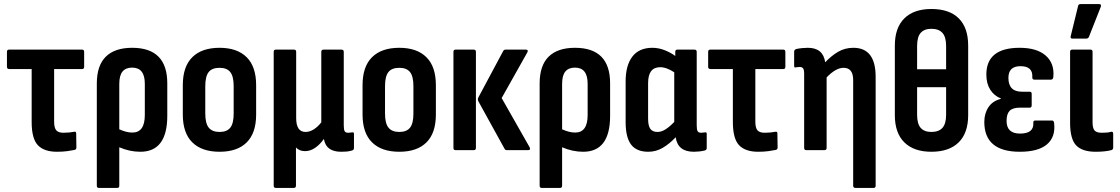

<svg xmlns="http://www.w3.org/2000/svg" viewBox="-20 -735 5482 940"><path d="M259 8Q196 8 165.5 -24Q135 -56 135 -138V-397H25Q14 -397 14 -408V-481Q14 -492 24 -492H382Q392 -492 392 -481V-408Q392 -397 382 -397H245V-140Q245 -109 255.5 -97Q266 -85 291 -85Q305 -85 319.5 -86.5Q334 -88 344 -90Q353 -92 353 -81L354 -13Q354 -3 345 -1Q331 2 309 5Q287 8 259 8Z M464 185Q454 185 454 174V-326Q454 -414 498 -457.5Q542 -501 627 -501Q799 -501 799 -327V-168Q799 8 667 8Q615 8 564 -14V174Q564 185 554 185ZM564 -324V-102Q579 -95 595.5 -90.5Q612 -86 628 -86Q689 -86 689 -172V-325Q689 -404 627 -404Q596 -404 580 -385Q564 -366 564 -324Z M1055 8Q968 8 921.5 -38Q875 -84 875 -174V-318Q875 -409 921.5 -455Q968 -501 1055 -501Q1141 -501 1187.5 -455Q1234 -409 1234 -318V-174Q1234 -84 1188 -38Q1142 8 1055 8ZM1055 -89Q1091 -89 1107.5 -110Q1124 -131 1124 -179V-313Q1124 -361 1107.5 -382Q1091 -403 1055 -403Q1018 -403 1001.5 -382Q985 -361 985 -313V-179Q985 -131 1002 -110Q1019 -89 1055 -89Z M1330 185Q1320 185 1320 174V-481Q1320 -492 1330 -492H1420Q1430 -492 1430 -481V-157Q1430 -89 1476 -89Q1496 -89 1516 -101.5Q1536 -114 1553 -136V-481Q1553 -492 1564 -492H1652Q1663 -492 1663 -481V-121Q1663 -100 1667.5 -92.5Q1672 -85 1685 -85Q1691 -85 1695.5 -86Q1700 -87 1705 -87Q1713 -89 1713 -79V-10Q1713 -1 1703 2Q1690 6 1676 7Q1662 8 1649 8Q1615 8 1593.5 -6.5Q1572 -21 1566 -53L1565 -54Q1546 -27 1522.5 -11Q1499 5 1473 5Q1459 5 1447.5 0Q1436 -5 1429 -13V174Q1429 185 1418 185Z M1935 8Q1848 8 1801.5 -38Q1755 -84 1755 -174V-318Q1755 -409 1801.5 -455Q1848 -501 1935 -501Q2021 -501 2067.5 -455Q2114 -409 2114 -318V-174Q2114 -84 2068 -38Q2022 8 1935 8ZM1935 -89Q1971 -89 1987.5 -110Q2004 -131 2004 -179V-313Q2004 -361 1987.5 -382Q1971 -403 1935 -403Q1898 -403 1881.5 -382Q1865 -361 1865 -313V-179Q1865 -131 1882 -110Q1899 -89 1935 -89Z M2461 0Q2453 0 2450 -7L2322 -239Q2317 -249 2322 -258L2444 -486Q2448 -492 2455 -492H2555Q2568 -492 2562 -479L2436 -255L2573 -14Q2576 -8 2574.5 -4Q2573 0 2566 0ZM2210 0Q2200 0 2200 -11V-481Q2200 -492 2210 -492H2300Q2310 -492 2310 -481V-11Q2310 0 2300 0Z M2632 185Q2622 185 2622 174V-326Q2622 -414 2666 -457.5Q2710 -501 2795 -501Q2967 -501 2967 -327V-168Q2967 8 2835 8Q2783 8 2732 -14V174Q2732 185 2722 185ZM2732 -324V-102Q2747 -95 2763.5 -90.5Q2780 -86 2796 -86Q2857 -86 2857 -172V-325Q2857 -404 2795 -404Q2764 -404 2748 -385Q2732 -366 2732 -324Z M3154 8Q3096 8 3069.5 -27.5Q3043 -63 3043 -137V-336Q3043 -415 3076 -458Q3109 -501 3174 -501Q3204 -501 3233.5 -489.5Q3263 -478 3286 -461V-481Q3286 -492 3296 -492H3380Q3391 -492 3391 -481V-121Q3391 -100 3395.5 -92.5Q3400 -85 3413 -85Q3418 -85 3423 -86Q3428 -87 3433 -87Q3440 -89 3440 -79V-10Q3440 -1 3430 2Q3417 5 3403 6.5Q3389 8 3377 8Q3298 8 3288 -63Q3258 -31 3225 -11.5Q3192 8 3154 8ZM3153 -154Q3153 -119 3164 -104Q3175 -89 3199 -89Q3218 -89 3238 -101.5Q3258 -114 3281 -138V-381Q3263 -393 3245.5 -399.5Q3228 -406 3212 -406Q3153 -406 3153 -328Z M3692 8Q3629 8 3598.5 -24Q3568 -56 3568 -138V-397H3458Q3447 -397 3447 -408V-481Q3447 -492 3457 -492H3815Q3825 -492 3825 -481V-408Q3825 -397 3815 -397H3678V-140Q3678 -109 3688.5 -97Q3699 -85 3724 -85Q3738 -85 3752.5 -86.5Q3767 -88 3777 -90Q3786 -92 3786 -81L3787 -13Q3787 -3 3778 -1Q3764 2 3742 5Q3720 8 3692 8Z M3927 0Q3917 0 3917 -11V-373Q3917 -393 3912 -400Q3907 -407 3896 -407Q3891 -407 3885.5 -406.5Q3880 -406 3875 -405Q3868 -403 3868 -413V-482Q3868 -491 3878 -495Q3892 -498 3907 -499.5Q3922 -501 3935 -501Q4010 -501 4020 -430Q4050 -462 4083.5 -481.5Q4117 -501 4158 -501Q4267 -501 4267 -359V174Q4267 185 4257 185H4168Q4157 185 4157 174V-343Q4157 -403 4110 -403Q4072 -403 4027 -356V-11Q4027 0 4016 0Z M4540 -691Q4628 -691 4674 -645Q4720 -599 4720 -512V-171Q4720 -84 4673.5 -38Q4627 8 4540 8Q4454 8 4407.5 -38Q4361 -84 4361 -171V-512Q4361 -599 4407.5 -645Q4454 -691 4540 -691ZM4540 -594Q4505 -594 4487.5 -574Q4470 -554 4470 -510V-396H4612V-510Q4612 -554 4594 -574Q4576 -594 4540 -594ZM4540 -89Q4576 -89 4594 -109Q4612 -129 4612 -173V-308H4470V-173Q4470 -129 4487.5 -109Q4505 -89 4540 -89Z M4973 8Q4799 8 4799 -138Q4799 -180 4819.5 -210.5Q4840 -241 4880 -251V-253Q4847 -266 4828 -296Q4809 -326 4809 -370Q4809 -501 4972 -501Q5056 -501 5099.5 -463Q5143 -425 5137 -359Q5136 -345 5125 -345H5044Q5033 -345 5034 -358Q5037 -411 4976 -411Q4917 -411 4917 -354Q4917 -286 4983 -286H5022Q5031 -286 5031 -275V-220Q5031 -208 5022 -208H4974Q4938 -208 4923 -192.5Q4908 -177 4908 -143Q4908 -81 4974 -81Q5042 -81 5039 -133Q5038 -145 5048 -145H5131Q5140 -145 5141 -130Q5148 -64 5105.5 -28Q5063 8 4973 8Z M5344 8Q5279 8 5249 -23Q5219 -54 5219 -134V-481Q5219 -492 5229 -492H5319Q5329 -492 5329 -481V-136Q5329 -107 5339 -96Q5349 -85 5374 -85Q5387 -85 5398.5 -86Q5410 -87 5421 -90Q5430 -91 5430 -80V-12Q5430 -3 5421 0Q5391 8 5344 8ZM5230 -546Q5219 -546 5222 -558L5258 -705Q5259 -715 5271 -715H5361Q5374 -715 5369 -701L5311 -554Q5307 -546 5298 -546Z"/></svg>

Font: Sofia Sans Condensed
Style: Bold
Weight: 700
Designer: Botio Nikoltchev, Ani Petrova
Foundry: lettersoup
Version: Version 4.101; ttfautohint (v1.8.4.7-5d5b)